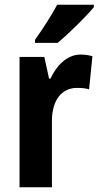

<svg xmlns="http://www.w3.org/2000/svg" viewBox="-20 -786 417 806"><path d="M374 -756V-766H220C196 -721 161 -667 127 -619V-606H222C270 -646 344 -719 374 -756ZM318 -557C261 -557 216 -509 192 -456H186L166 -547H62V0H198V-278C198 -369 242 -417 303 -417C325 -417 341 -415 354 -411L368 -550C351 -555 334 -557 318 -557Z"/></svg>

Font: Noto Sans Lao Looped Condensed
Style: Bold
Weight: 700
Width: 3
Designer: Mark Frömberg, Ben Mitchell
Foundry: The Fontpad Ltd
Version: Version 1.002